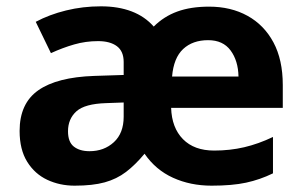

<svg xmlns="http://www.w3.org/2000/svg" viewBox="-20 -577 957 607"><path d="M641 -556Q710 -556 762.5 -527Q815 -498 844.5 -443Q874 -388 874 -308V-236H521Q523 -173 558.5 -137Q594 -101 657 -101Q707 -101 752 -111.5Q797 -122 843 -144V-29Q802 -9 758 0.5Q714 10 649 10Q582 10 527 -15Q472 -40 437 -91Q408 -56 378.5 -33.5Q349 -11 311 -0.5Q273 10 216 10Q169 10 129.5 -8.5Q90 -27 66 -65.5Q42 -104 42 -163Q42 -250 101 -291.5Q160 -333 278 -337L371 -340V-381Q371 -415 349.5 -431Q328 -447 290 -447Q251 -447 214.5 -436.5Q178 -426 141 -409L93 -508Q136 -531 189 -544Q242 -557 299 -557Q354 -557 396 -541Q438 -525 466 -493Q498 -525 540.5 -540.5Q583 -556 641 -556ZM316 -251Q248 -249 221.5 -225Q195 -201 195 -162Q195 -128 213.5 -113.5Q232 -99 263 -99Q309 -99 340 -127.5Q371 -156 371 -208V-253ZM638 -450Q589 -450 559 -422Q529 -394 524 -335H734Q733 -385 709 -417.5Q685 -450 638 -450Z"/></svg>

Font: Noto Sans Nag Mundari
Style: Bold
Weight: 700
Version: Version 1.000